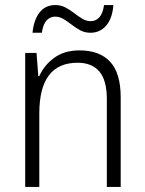

<svg xmlns="http://www.w3.org/2000/svg" viewBox="-20 -742 576 762"><path d="M296 -542Q375 -542 417 -497Q459 -452 459 -356V0H404V-349Q404 -423 374.5 -458Q345 -493 288 -493Q136 -493 136 -292V0H80V-532H125L132 -440H136Q155 -483 195 -512.5Q235 -542 296 -542ZM109 -612Q114 -663 137 -692.5Q160 -722 200 -722Q222 -722 240.5 -712Q259 -702 275 -689.5Q291 -677 307 -667.5Q323 -658 340 -658Q360 -658 374 -673Q388 -688 393 -722H430Q426 -669 401.5 -640.5Q377 -612 339 -612Q317 -612 299 -621.5Q281 -631 264.5 -644Q248 -657 232 -666.5Q216 -676 199 -676Q179 -676 165 -661Q151 -646 146 -612Z"/></svg>

Font: Noto Sans Arabic SemCond Light
Style: Regular
Weight: 300
Width: 4
Designer: Monotype Design Team, Nadine Chahine, Nizar Qandah and Khaled Hosny
Foundry: Monotype Imaging Inc.
Version: Version 2.012; ttfautohint (v1.8.4.7-5d5b)